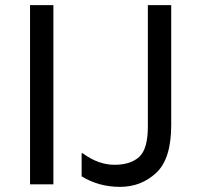

<svg xmlns="http://www.w3.org/2000/svg" viewBox="-20 -718 780 748"><path d="M188 -698V0H97V-698ZM556 -698H647V-230Q647 -99 588.5 -44.5Q530 10 447.5 10Q365 10 298 -31V-121H302Q363 -76 426 -76Q489 -76 522.5 -107Q556 -138 556 -224Z"/></svg>

Font: Varela
Style: Regular
Weight: 400
Designer: Joe Prince
Foundry: Joe Prince
Version: Version 1.000